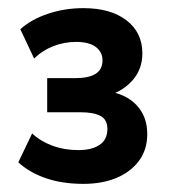

<svg xmlns="http://www.w3.org/2000/svg" viewBox="-20 -729 420 472"><path d="M185 -277Q133 -277 92.5 -291Q52 -305 25 -330L59 -401Q79 -382 108.5 -371Q138 -360 173 -360Q206 -360 225 -373Q244 -386 244 -412Q244 -435 227 -444Q210 -453 179 -453H96V-537H167Q198 -537 215 -547.5Q232 -558 232 -581Q232 -601 215.5 -613.5Q199 -626 167 -626Q138 -626 111 -615.5Q84 -605 64 -585L30 -657Q56 -681 97.5 -695Q139 -709 185 -709Q252 -709 291 -679Q330 -649 330 -598Q330 -557 303.5 -529Q277 -501 239 -493V-505Q270 -502 293 -488.5Q316 -475 329 -452.5Q342 -430 342 -399Q342 -361 321.5 -333.5Q301 -306 266 -291.5Q231 -277 185 -277Z"/></svg>

Font: Nunito Sans 12pt ExtraLight
Style: Bold
Weight: 700
Version: Version 3.101;gftools[0.9.27]